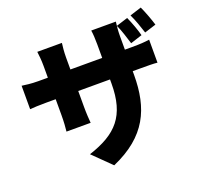

<svg xmlns="http://www.w3.org/2000/svg" viewBox="-148 -989 1296 1232"><g transform="rotate(-20 500.0 -372.5)"><path d="M985 -684C974 -721 953 -778 934 -819L855 -794C875 -753 892 -702 906 -659ZM878 -651C868 -689 848 -745 829 -786L750 -761C770 -719 784 -668 798 -625ZM746 -600V-692C746 -731 750 -763 753 -789H585C589 -764 591 -731 591 -692V-600H374V-680C374 -721 378 -755 381 -779H213C216 -755 220 -720 220 -681V-600H155C103 -600 67 -606 44 -609V-449C73 -451 103 -453 155 -453H220V-345C220 -298 217 -259 214 -234H379C377 -259 374 -298 374 -345V-453H591V-425C591 -205 502 -110 306 -46L428 74C673 -33 746 -198 746 -429V-453H796C851 -453 886 -453 914 -450V-607C879 -602 851 -600 795 -600Z"/></g></svg>

Font: Noto Sans Korean Black
Style: Bold
Weight: 900
Designer: Ryoko NISHIZUKA (kana & ideographs); Paul D. Hunt (Latin, Greek & Cyrillic); Wenlong ZHANG (bopomofo); Sandoll Communica
Foundry: Adobe Systems Incorporated
Version: Version 1.000;PS 1;hotconv 1.0.78;makeotf.lib2.5.61930